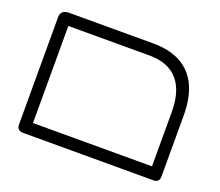

<svg xmlns="http://www.w3.org/2000/svg" viewBox="-102 -726 1010 881"><g transform="rotate(20 403.0 -285.0)"><path d="M84 10Q75 10 68.5 6.5Q62 3 58.5 -3.5Q55 -10 55 -19V-544Q55 -562 65.5 -571Q76 -580 95 -580H506Q587 -580 641.5 -550Q696 -520 723.5 -461.5Q751 -403 751 -316V-20Q751 -10 748 -3.5Q745 3 738.5 6.5Q732 10 723 10Q714 10 707.5 7.5Q701 5 697.5 -0.5Q694 -6 694 -13V-313Q694 -382 673 -428.5Q652 -475 611 -498.5Q570 -522 509 -522H113V-20Q113 -10 109.5 -3.5Q106 3 100 6.5Q94 10 84 10ZM84 10 85 -48H721L722 10Z"/></g></svg>

Font: Fredoka Expanded Light
Style: Regular
Weight: 300
Width: 7
Designer: Ben Nathan
Foundry: Milena B. Brandão, Ben Nathan
Version: Version 2.001